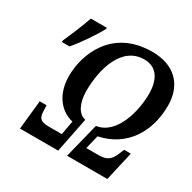

<svg xmlns="http://www.w3.org/2000/svg" viewBox="-160 -887 1051 1049"><g transform="rotate(30 366.0 -362.5)"><path d="M94 0H335L379 -220C331 -229 305 -288 305 -360C305 -497 352 -667 494 -667C574 -667 610 -606 610 -516C610 -407 567 -237 446 -220L391 0H645L687 -184H645L631 -151C613 -107 591 -89 538 -89H461L482 -175C649 -210 732 -349 732 -512C732 -644 651 -725 512 -725C258 -725 182 -518 182 -384C182 -279 233 -198 323 -176L307 -88H226C163 -88 158 -110 157 -161L156 -183H113ZM55 -524H104C146 -572 204 -659 227 -702L231 -714H129C112 -664 76 -578 57 -536Z"/></g></svg>

Font: Noto Serif Condensed Semi
Style: Italic
Weight: 600
Width: 3
Italic angle: -12°
Designer: Monotype Design Team
Foundry: Monotype Imaging Inc.
Version: Version 1.901